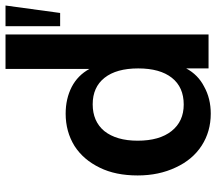

<svg xmlns="http://www.w3.org/2000/svg" viewBox="-64 -712 784 696"><g transform="rotate(-90 328.0 -364.0)"><path d="M426 -736H551V0H428V-81Q405 -38 362 -16Q319 8 264 8Q199 8 148 -25Q97 -58 69 -119Q40 -180 40 -257Q40 -337 68 -394Q97 -454 147 -486Q199 -518 264 -518Q318 -518 361 -496Q403 -474 426 -432ZM581 -736H656L629 -538H581ZM297 -90Q360 -90 394 -133Q428 -176 428 -255Q428 -334 394 -377Q360 -420 298 -420Q236 -420 201 -378Q166 -334 166 -257Q166 -178 201 -134Q236 -90 297 -90Z"/></g></svg>

Font: PRinguin Sans
Style: Bold
Weight: 700
Designer: Vernon Adams
Foundry: Vernon Adams
Version: ""